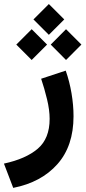

<svg xmlns="http://www.w3.org/2000/svg" viewBox="-42 -664 425 950"><path d="M199.7 -644 275.9 -567.9 199.7 -491.7 123.5 -567.9ZM284.7 -519.5 360.8 -443.4 284.7 -367.2 209 -443.4ZM114.7 -519.5 190.9 -443.4 114.7 -367.2 38.6 -443.4ZM23.4 265.6 -22.5 145.5Q85.9 122.1 144.8 71.8Q203.6 21.5 203.6 -75.7Q203.6 -119.6 190.7 -173.1Q177.7 -226.6 161.6 -274.4L283.2 -314.5Q301.8 -261.7 311.8 -202.9Q321.8 -144 321.8 -88.9Q321.8 58.6 241.9 148.4Q162.1 238.3 23.4 265.6Z"/></svg>

Font: Vazirmatn UI FD
Style: Bold
Weight: 700
Designer: Saber Rastikerdar
Foundry: Saber Rastikerdar
Version: Version 33.003